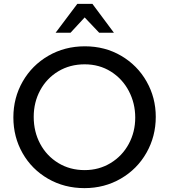

<svg xmlns="http://www.w3.org/2000/svg" viewBox="-20 -957 872 991"><path d="M784 -354Q784 -453 736.5 -536.5Q689 -620 605.5 -669Q522 -718 418 -718Q314 -718 229.5 -669Q145 -620 97 -536Q49 -452 49 -351Q49 -250 96.5 -166.5Q144 -83 228 -34.5Q312 14 416 14Q519 14 603.5 -35Q688 -84 736 -168.5Q784 -253 784 -354ZM678 -350Q678 -276 644.5 -214Q611 -152 551 -115.5Q491 -79 417 -79Q341 -79 281 -115.5Q221 -152 187.5 -214.5Q154 -277 154 -354Q154 -429 187.5 -491Q221 -553 281 -589Q341 -625 417 -625Q493 -625 552.5 -587.5Q612 -550 645 -487Q678 -424 678 -350ZM457 -937H379L267 -788H344L417 -867L492 -788H568Z"/></svg>

Font: Geom
Style: Regular
Weight: 400
Version: Version 1.102